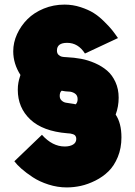

<svg xmlns="http://www.w3.org/2000/svg" viewBox="-20 -735 591 843"><path d="M513.2 -131.8Q513.2 -84.5 497.3 -45.9Q481.4 -7.3 456.5 17.1Q431.6 41.5 398.9 57.9Q366.2 74.2 335 81.1Q303.7 87.9 272.9 87.9Q232.4 87.9 192.9 75.2Q153.3 62.5 124 43.2Q94.7 23.9 74.7 6.3Q54.7 -11.2 43 -26.9L164.1 -143.1Q210 -91.8 264.2 -91.8Q286.6 -91.8 300.8 -100.3Q314.9 -108.9 314.9 -125Q314.9 -132.8 311.5 -137.9Q308.1 -143.1 301.3 -145.5Q294.4 -147.9 289.1 -148.7Q283.7 -149.4 274.9 -149.9Q168 -158.7 113 -210.4Q58.1 -262.2 58.1 -340.8Q58.1 -358.4 60.8 -372.3Q63.5 -386.2 66.4 -394.8Q69.3 -403.3 69.8 -405.8Q38.1 -455.1 38.1 -509.8Q38.1 -548.3 54.9 -585.2Q71.8 -622.1 100.6 -650.9Q129.4 -679.7 172.1 -697.3Q214.8 -714.8 263.2 -714.8Q299.8 -714.8 334 -703.6Q368.2 -692.4 391.1 -678Q414.1 -663.6 437.5 -640.4Q460.9 -617.2 472.2 -603Q483.4 -588.9 498 -567.9L353 -500Q323.2 -546.9 274.9 -546.9Q230 -546.9 230 -513.2Q230 -501 236.8 -494.4Q243.7 -487.8 251.5 -486.1Q259.3 -484.4 272.9 -483.9Q305.7 -482.4 335.9 -476.8Q366.2 -471.2 397 -457.8Q427.7 -444.3 450.2 -425Q472.7 -405.8 486.8 -375Q501 -344.2 501 -306.2Q501 -267.1 487.8 -231.9Q513.2 -194.3 513.2 -131.8ZM312 -276.9Q320.8 -284.2 320.8 -299.8Q320.8 -316.9 308.1 -325Q295.4 -333 280.8 -333Q274.4 -333 267.1 -334Q259.8 -335 255.4 -335.9L251 -336.9Q242.2 -330.1 242.2 -314Q242.2 -301.3 250.5 -293.7Q258.8 -286.1 268.8 -284.2Q278.8 -282.2 292.7 -280.5Q306.6 -278.8 312 -276.9Z"/></svg>

Font: Rawline Black
Style: Regular
Weight: 900
Designer: Matt McInerney, Pablo Impallari, Rodrigo Fuenzalida
Foundry: Matt McInerney, Pablo Impallari, Rodrigo Fuenzalida
Version: Version 4.020;PS 004.020;hotconv 1.0.88;makeotf.lib2.5.64775